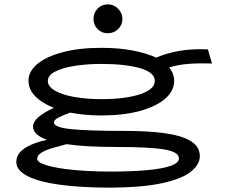

<svg xmlns="http://www.w3.org/2000/svg" viewBox="-20 -691 1040 883"><path d="M446 -160Q406 -160 370.5 -163.5Q335 -167 303 -173Q274 -163 251 -151.5Q228 -140 228 -128Q228 -105 308 -97Q388 -89 548 -89Q653 -89 721.5 -80.5Q790 -72 828.5 -56.5Q867 -41 883 -20Q899 1 899 27Q899 65 858.5 98Q818 131 727.5 151Q637 171 488 172Q356 172 258.5 159Q161 146 108 119.5Q55 93 55 54Q55 16 94 -9.5Q133 -35 196 -48Q132 -71 132 -109Q132 -131 157.5 -153Q183 -175 228 -195Q172 -217 141.5 -249Q111 -281 111 -319Q111 -363 152 -397Q193 -431 268.5 -451Q344 -471 446 -471Q525 -471 589 -459Q653 -447 698 -426Q748 -447 804.5 -457Q861 -467 936 -464L955 -399Q900 -401 850.5 -397.5Q801 -394 758 -381Q781 -352 781 -319Q781 -273 739.5 -237Q698 -201 622.5 -180.5Q547 -160 446 -160ZM446 -235Q556 -235 624 -257.5Q692 -280 692 -319Q692 -358 624 -377.5Q556 -397 446 -397Q382 -397 326 -388.5Q270 -380 235 -362.5Q200 -345 200 -319Q200 -293 233 -274Q266 -255 322 -245Q378 -235 446 -235ZM151 40Q151 56 196 69.5Q241 83 318 90.5Q395 98 490 98Q581 98 651.5 92Q722 86 762.5 72.5Q803 59 803 37Q803 8 736.5 -3.5Q670 -15 520 -15Q451 -15 392 -18Q333 -21 286 -28Q252 -19 221 -10Q190 -1 170.5 11Q151 23 151 40ZM476 -538Q448 -538 429 -557Q410 -576 410 -604Q410 -632 429 -651.5Q448 -671 476 -671Q503 -671 523 -651Q543 -631 543 -604Q543 -576 523 -557Q503 -538 476 -538Z"/></svg>

Font: Inconsolata UltraExpanded Medium
Style: Regular
Weight: 500
Width: 9
Monospace: yes
Designer: Raph Levien, Cyreal, Brenton Simpson
Foundry: Raph Levien, Cyreal, Google
Version: Version 3.001; ttfautohint (v1.8.2.53-6de2)